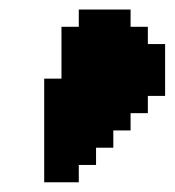

<svg xmlns="http://www.w3.org/2000/svg" viewBox="-20 -234 361 397"><path d="M71.4 -71.4V142.9H142.9V107.1H178.6V71.4H214.3V35.7H250V0H285.7V-35.7H321.4V-142.9H285.7V-178.6H250V-214.3H142.9V-178.6H107.1V-71.4Z"/></svg>

Font: Gossip High Pixel
Style: Regular
Weight: 500
Width: 7
Designer: Deborah Khodanovich
Version: Version 1.001;Glyphs 3.3.1 (3343)